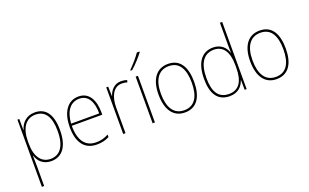

<svg xmlns="http://www.w3.org/2000/svg" viewBox="-103 -1287 3287 2042"><g transform="rotate(-20 1540.0 -266.5)"><path d="M282 -538C181 -538 128 -472 108 -403H106L105 -528H84V232H110V-4C110 -42 109 -80 108 -113H110C129 -49 179 10 274 10C397 10 472 -85 472 -269C472 -447 406 -538 282 -538ZM281 -513C390 -513 445 -430 445 -269C445 -93 378 -15 275 -15C175 -15 110 -94 110 -246V-275C110 -419 170 -513 281 -513Z M777 -538C643 -538 579 -416 579 -261C579 -100 643 10 790 10C846 10 889 -1 931 -23V-51C879 -24 843 -15 790 -15C668 -15 604 -105 605 -269H950V-295C950 -427 901 -538 777 -538ZM777 -513C879 -513 925 -420 924 -293H606C616 -438 681 -513 777 -513Z M1257 -536C1179 -536 1134 -478 1116 -420H1114L1111 -528H1089V0H1115V-290C1115 -410 1160 -510 1257 -510C1281 -510 1300 -507 1318 -501L1325 -525C1305 -532 1282 -536 1257 -536Z M1552 -758V-765H1522C1491 -719 1438 -659 1393 -614V-606H1411C1459 -647 1517 -711 1552 -758ZM1448 0V-528H1422V0Z M1988 -264C1988 -423 1932 -538 1790 -538C1658 -538 1585 -436 1585 -265C1585 -97 1653 10 1787 10C1924 10 1988 -97 1988 -264ZM1612 -265C1612 -421 1673 -513 1790 -513C1915 -513 1961 -408 1961 -264C1961 -110 1908 -15 1787 -15C1668 -15 1612 -112 1612 -265Z M2294 10C2390 10 2440 -48 2460 -110H2462L2464 0H2486V-760H2460V-526C2460 -491 2460 -457 2462 -420H2460C2442 -482 2389 -538 2300 -538C2170 -538 2097 -438 2097 -255C2097 -83 2161 10 2294 10ZM2294 -15C2177 -15 2124 -98 2124 -255C2124 -426 2187 -513 2301 -513C2405 -513 2460 -428 2460 -284V-248C2460 -103 2410 -15 2294 -15Z M3025 -264C3025 -423 2969 -538 2827 -538C2695 -538 2622 -436 2622 -265C2622 -97 2690 10 2824 10C2961 10 3025 -97 3025 -264ZM2649 -265C2649 -421 2710 -513 2827 -513C2952 -513 2998 -408 2998 -264C2998 -110 2945 -15 2824 -15C2705 -15 2649 -112 2649 -265Z"/></g></svg>

Font: Noto Sans Georgian SemiCondensed Thin
Style: Regular
Weight: 100
Width: 4
Designer: Monotype Design Team, Akaki Razmadze
Foundry: Google LLC
Version: Version 2.005